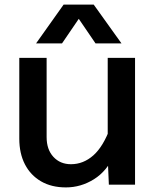

<svg xmlns="http://www.w3.org/2000/svg" viewBox="-20 -804 690 836"><path d="M183 -552V-207Q183 -153 212.5 -121Q242 -89 289 -89Q343 -89 386.5 -127.5Q430 -166 461 -251L479 -132Q446 -59 389 -23.5Q332 12 267 12Q204 12 158.5 -14.5Q113 -41 88.5 -88.5Q64 -136 64 -200V-552ZM568 -552V0H454L449 -116V-552ZM137 -615 257 -784H388L509 -615H396L323 -722L250 -615Z"/></svg>

Font: Azeret Mono Thin Medium
Style: Regular
Weight: 500
Version: Version 1.002